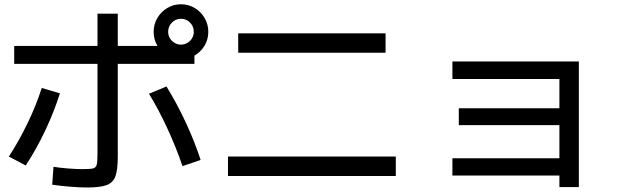

<svg xmlns="http://www.w3.org/2000/svg" viewBox="-20 -833 2852 878"><path d="M218.8 11.7 224.6 -70.3Q253.9 -65.4 292.2 -62.5Q330.6 -59.6 358.4 -59.6Q393.6 -59.6 406 -63Q418.5 -66.4 422.1 -79.6Q425.8 -92.8 425.8 -128.9V-541H44.9V-623H425.8V-770.5H518.6V-623H700.2Q682.6 -651.9 682.6 -687.5Q682.6 -721.7 699.5 -750.5Q716.3 -779.3 744.9 -796.4Q773.4 -813.5 807.6 -813.5Q841.8 -813.5 870.4 -796.4Q898.9 -779.3 915.8 -750.5Q932.6 -721.7 932.6 -687.5Q932.6 -652.8 915.3 -624Q897.9 -595.2 869.1 -578.6V-541H518.6V-118.2Q518.6 -56.2 507.8 -26.9Q497.1 2.4 467.8 13.4Q438.5 24.4 377 24.4Q346.7 24.4 301 20.8Q255.4 17.1 218.8 11.7ZM170.9 -430.7 253.9 -406.2Q229 -326.2 188.7 -240Q148.4 -153.8 97.7 -76.2L20.5 -117.2Q67.9 -189.9 107.2 -272Q146.5 -354 170.9 -430.7ZM661.1 -404.3 741.2 -437.5Q788.1 -361.8 828.9 -274.4Q869.6 -187 897.5 -101.6L814.5 -73.2Q785.6 -158.7 745.1 -246.3Q704.6 -334 661.1 -404.3ZM866.2 -687.5Q866.2 -712.4 849.1 -729.7Q832 -747.1 807.6 -747.1Q783.2 -747.1 766.1 -729.7Q749 -712.4 749 -687.5Q749 -671.9 756.8 -658.4Q764.6 -645 778.3 -637Q792 -628.9 807.6 -628.9Q823.2 -628.9 836.9 -637Q850.6 -645 858.4 -658.4Q866.2 -671.9 866.2 -687.5Z M1022.5 -117.2H1790V-28.3H1022.5ZM1069.3 -680.7H1743.2V-591.8H1069.3Z M2538.1 -30.3H2048.8V-109.4H2538.1V-260.7H2078.1V-337.9H2538.1V-471.7H2048.8V-551.8H2627V22.5H2538.1Z"/></svg>

Font: Pretendard Medium
Style: Regular
Weight: 500
Designer: Base glyphs from Inter by Rasmus Andersson; Hangeul glyphs from Noto Sans CJK(Source Han Sans) by Jang Soo-young and Kan
Foundry: Kil Hyung-jin
Version: Version 1.309